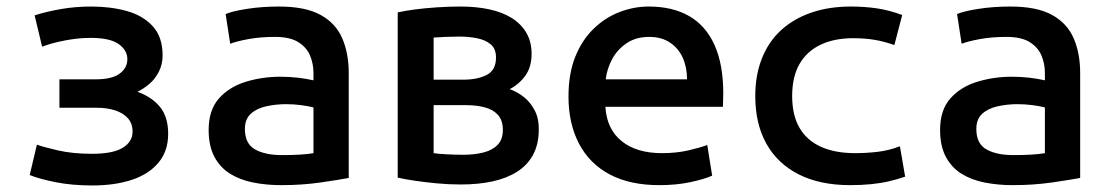

<svg xmlns="http://www.w3.org/2000/svg" viewBox="-20 -555 3400 588"><path d="M263 13Q201 13 150.5 3Q100 -7 71 -19L93 -112Q112 -105 157 -94.5Q202 -84 262 -84Q326 -84 356 -102.5Q386 -121 386 -152Q386 -177 371.5 -193Q357 -209 332.5 -217Q308 -225 276 -225H162V-312H272Q323 -312 346.5 -329.5Q370 -347 370 -374Q370 -401 343.5 -420Q317 -439 257 -439Q220 -439 178.5 -431Q137 -423 109 -412L86 -508Q124 -520 168 -527.5Q212 -535 260 -535Q318 -535 367.5 -521.5Q417 -508 447.5 -475Q478 -442 478 -385Q478 -359 467 -336.5Q456 -314 438 -298.5Q420 -283 401 -274Q445 -258 470 -227.5Q495 -197 495 -145Q495 -92 465 -56.5Q435 -21 383 -4Q331 13 263 13Z M841 12Q796 12 755.5 4Q715 -4 684.5 -23Q654 -42 636.5 -75Q619 -108 619 -157Q619 -218 650.5 -253.5Q682 -289 732.5 -304.5Q783 -320 838 -320Q867 -320 892.5 -317Q918 -314 940 -309V-331Q940 -360 929.5 -385Q919 -410 893.5 -426Q868 -442 822 -442Q778 -442 742 -435.5Q706 -429 685 -421L671 -512Q692 -521 737.5 -528Q783 -535 834 -535Q915 -535 961.5 -509.5Q1008 -484 1028 -438Q1048 -392 1048 -331V-10Q1016 -4 960.5 4Q905 12 841 12ZM844 -80Q873 -80 898.5 -81.5Q924 -83 940 -86V-226Q925 -230 902 -233Q879 -236 856 -236Q825 -236 795.5 -229.5Q766 -223 748 -206.5Q730 -190 730 -160Q730 -115 761 -97.5Q792 -80 844 -80Z M1391 10Q1354 10 1317.5 6.5Q1281 3 1250.5 -1.5Q1220 -6 1198 -11V-517Q1220 -522 1250.5 -526Q1281 -530 1317.5 -532.5Q1354 -535 1391 -535Q1438 -535 1478 -526.5Q1518 -518 1547 -500Q1576 -482 1592 -454.5Q1608 -427 1608 -390Q1608 -350 1589 -323.5Q1570 -297 1541 -282Q1566 -273 1586 -256.5Q1606 -240 1618.5 -215Q1631 -190 1630 -154Q1629 -111 1612 -80Q1595 -49 1563.5 -29Q1532 -9 1488.5 0.5Q1445 10 1391 10ZM1398 -81Q1433 -81 1460.5 -88Q1488 -95 1504 -111.5Q1520 -128 1520 -157Q1520 -186 1505.5 -202.5Q1491 -219 1465.5 -226Q1440 -233 1407 -233H1308V-86Q1319 -84 1347 -82.5Q1375 -81 1398 -81ZM1308 -311H1399Q1442 -311 1470.5 -325.5Q1499 -340 1499 -379Q1499 -406 1482.5 -419.5Q1466 -433 1440.5 -438Q1415 -443 1386 -443Q1368 -443 1345 -442Q1322 -441 1308 -440Z M1999 12Q1909 12 1847 -21Q1785 -54 1753 -115.5Q1721 -177 1721 -259Q1721 -329 1741.5 -380.5Q1762 -432 1797.5 -466.5Q1833 -501 1877 -518Q1921 -535 1967 -535Q2040 -535 2091 -505.5Q2142 -476 2168.5 -416.5Q2195 -357 2195 -269Q2195 -260 2194.5 -248.5Q2194 -237 2194 -228H1834Q1838 -160 1883.5 -123Q1929 -86 2007 -86Q2052 -86 2088.5 -94.5Q2125 -103 2146 -111L2161 -17Q2136 -6 2093.5 3Q2051 12 1999 12ZM1835 -312H2084Q2084 -349 2071 -378Q2058 -407 2032 -424.5Q2006 -442 1968 -442Q1928 -442 1899.5 -423Q1871 -404 1855 -374.5Q1839 -345 1835 -312Z M2584 12Q2491 12 2426 -21Q2361 -54 2327 -115Q2293 -176 2293 -261Q2293 -325 2313.5 -376.5Q2334 -428 2372.5 -463Q2411 -498 2465 -516.5Q2519 -535 2586 -535Q2627 -535 2665 -529.5Q2703 -524 2743 -509L2719 -417Q2688 -428 2658.5 -433Q2629 -438 2593 -438Q2535 -438 2493 -418Q2451 -398 2428.5 -359Q2406 -320 2406 -261Q2406 -202 2428.5 -163.5Q2451 -125 2494 -105.5Q2537 -86 2599 -86Q2633 -86 2667.5 -90Q2702 -94 2736 -107L2752 -14Q2729 -6 2703.5 0Q2678 6 2648 9Q2618 12 2584 12Z M3081 12Q3036 12 2995.5 4Q2955 -4 2924.5 -23Q2894 -42 2876.5 -75Q2859 -108 2859 -157Q2859 -218 2890.5 -253.5Q2922 -289 2972.5 -304.5Q3023 -320 3078 -320Q3107 -320 3132.5 -317Q3158 -314 3180 -309V-331Q3180 -360 3169.5 -385Q3159 -410 3133.5 -426Q3108 -442 3062 -442Q3018 -442 2982 -435.5Q2946 -429 2925 -421L2911 -512Q2932 -521 2977.5 -528Q3023 -535 3074 -535Q3155 -535 3201.5 -509.5Q3248 -484 3268 -438Q3288 -392 3288 -331V-10Q3256 -4 3200.5 4Q3145 12 3081 12ZM3084 -80Q3113 -80 3138.5 -81.5Q3164 -83 3180 -86V-226Q3165 -230 3142 -233Q3119 -236 3096 -236Q3065 -236 3035.5 -229.5Q3006 -223 2988 -206.5Q2970 -190 2970 -160Q2970 -115 3001 -97.5Q3032 -80 3084 -80Z"/></svg>

Font: Ubuntu Sans Mono Medium
Style: Regular
Weight: 500
Monospace: yes
Designer: Dalton Maag Ltd
Foundry: Dalton Maag Ltd
Version: Version 1.006